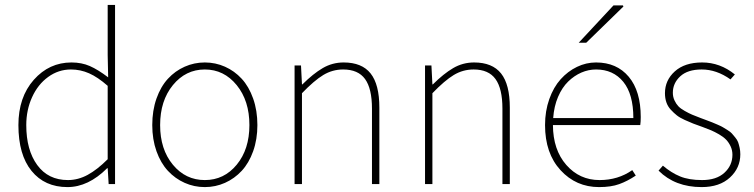

<svg xmlns="http://www.w3.org/2000/svg" viewBox="-20 -742 3040 774"><path d="M252 12.2Q160.2 12.2 107.2 -53Q54.2 -118.2 54.2 -237.8Q54.2 -350.1 116.2 -420.2Q178.2 -490.2 268.1 -490.2Q309.1 -490.2 342 -475.8Q375 -461.4 416 -430.2L414.1 -520V-722.2H443.8V0H418L414.1 -64H412.1Q335.9 12.2 252 12.2ZM253.9 -16.1Q294.9 -16.1 333.5 -37.1Q372.1 -58.1 414.1 -100.1V-396Q374 -431.2 339.1 -446.5Q304.2 -461.9 266.1 -461.9Q215.8 -461.9 174.3 -431.9Q132.8 -401.9 109.4 -350.3Q85.9 -298.8 85.9 -237.8Q85.9 -137.2 130.1 -76.7Q174.3 -16.1 253.9 -16.1Z M593.8 -237.8Q593.8 -296.4 610.8 -344.7Q627.9 -393.1 657 -424.6Q686 -456.1 724.4 -473.1Q762.7 -490.2 805.7 -490.2Q848.6 -490.2 887 -473.1Q925.3 -456.1 954.3 -424.6Q983.4 -393.1 1000.5 -344.7Q1017.6 -296.4 1017.6 -237.8Q1017.6 -180.2 1000.5 -132.3Q983.4 -84.5 954.3 -53.2Q925.3 -22 887 -4.9Q848.6 12.2 805.7 12.2Q762.7 12.2 724.4 -4.9Q686 -22 657 -53.2Q627.9 -84.5 610.8 -132.3Q593.8 -180.2 593.8 -237.8ZM985.4 -237.8Q985.4 -335.9 934.1 -398.9Q882.8 -461.9 805.7 -461.9Q728.5 -461.9 677 -398.9Q625.5 -335.9 625.5 -237.8Q625.5 -140.1 676.8 -78.1Q728 -16.1 805.7 -16.1Q883.3 -16.1 934.3 -78.1Q985.4 -140.1 985.4 -237.8Z M1167.5 0V-478H1193.4L1197.3 -401.9H1199.2Q1242.2 -444.8 1281 -467.5Q1319.8 -490.2 1365.2 -490.2Q1439 -490.2 1474.1 -445.8Q1509.3 -401.4 1509.3 -308.1V0H1479.5V-304.2Q1479.5 -384.8 1451.7 -423.3Q1423.8 -461.9 1363.3 -461.9Q1320.3 -461.9 1283.4 -439.7Q1246.6 -417.5 1197.3 -366.2V0Z M1693.4 0V-478H1719.2L1723.1 -401.9H1725.1Q1768.1 -444.8 1806.9 -467.5Q1845.7 -490.2 1891.1 -490.2Q1964.8 -490.2 2000 -445.8Q2035.2 -401.4 2035.2 -308.1V0H2005.4V-304.2Q2005.4 -384.8 1977.5 -423.3Q1949.7 -461.9 1889.2 -461.9Q1846.2 -461.9 1809.3 -439.7Q1772.5 -417.5 1723.1 -366.2V0Z M2382.8 -461.9Q2352.5 -461.9 2323.7 -449.5Q2294.9 -437 2270.5 -413.3Q2246.1 -389.6 2229.7 -351.6Q2213.4 -313.5 2210 -266.1H2533.2Q2533.2 -362.3 2492.7 -412.1Q2452.1 -461.9 2382.8 -461.9ZM2395 12.2Q2302.2 12.2 2239.7 -55.9Q2177.2 -124 2177.2 -237.8Q2177.2 -294.4 2194.3 -342.5Q2211.4 -390.6 2240.2 -422.6Q2269 -454.6 2305.9 -472.4Q2342.8 -490.2 2382.8 -490.2Q2466.3 -490.2 2514.6 -432.6Q2563 -375 2563 -270Q2563 -250 2561 -237.8H2209Q2209.5 -138.2 2262.9 -77.1Q2316.4 -16.1 2397 -16.1Q2471.7 -16.1 2528.8 -56.2L2543 -34.2Q2509.3 -11.7 2476.3 0.2Q2443.4 12.2 2395 12.2ZM2313 -569.8 2453.1 -720.2H2491.2L2493.2 -715.8L2343.3 -569.8Z M2808.6 12.2Q2701.2 12.2 2634.8 -54.2L2652.3 -74.2Q2686 -45.4 2721.7 -30.8Q2757.3 -16.1 2810.5 -16.1Q2868.2 -16.1 2900.4 -45.7Q2932.6 -75.2 2932.6 -118.2Q2932.6 -136.7 2925 -152.6Q2917.5 -168.5 2906.7 -179.4Q2896 -190.4 2878.7 -200.4Q2861.3 -210.4 2846.9 -216.6Q2832.5 -222.7 2812.5 -230Q2788.6 -238.3 2774.9 -243.7Q2761.2 -249 2740.7 -258.3Q2720.2 -267.6 2708.3 -277.1Q2696.3 -286.6 2684.1 -299.8Q2671.9 -313 2666.3 -329.6Q2660.6 -346.2 2660.6 -366.2Q2660.6 -418.5 2700.4 -454.3Q2740.2 -490.2 2810.5 -490.2Q2882.8 -490.2 2942.4 -441.9L2924.8 -421.9Q2868.7 -461.9 2808.6 -461.9Q2752 -461.9 2722.2 -434.3Q2692.4 -406.7 2692.4 -368.2Q2692.4 -351.6 2699 -337.4Q2705.6 -323.2 2714.6 -313.7Q2723.6 -304.2 2740.5 -294.7Q2757.3 -285.2 2770 -279.8Q2782.7 -274.4 2804.7 -266.1Q2809.1 -264.6 2827.1 -257.8Q2845.2 -251 2850.8 -248.8Q2856.4 -246.6 2872.3 -239.7Q2888.2 -232.9 2894 -229.2Q2899.9 -225.6 2912.6 -217.8Q2925.3 -210 2930.4 -203.9Q2935.5 -197.8 2943.8 -188Q2952.1 -178.2 2955.6 -168.5Q2959 -158.7 2961.7 -146.2Q2964.4 -133.8 2964.4 -120.1Q2964.4 -64.9 2922.6 -26.4Q2880.9 12.2 2808.6 12.2Z"/></svg>

Font: Source Sans 3 ExtraLight
Style: Regular
Weight: 200
Designer: Paul D. Hunt
Foundry: Adobe
Version: Version 3.052;hotconv 1.1.0;makeotfexe 2.6.0